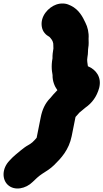

<svg xmlns="http://www.w3.org/2000/svg" viewBox="-45 -798 589 1095"><path d="M458.3 -525C462.2 -544.6 460.3 -564.1 460.2 -576.9C462.8 -612.1 454.7 -644.3 442.2 -668.4C426.8 -701.3 405.5 -743.1 359.4 -765.6L350.6 -769.4C330.7 -779.5 302.6 -781.4 276 -772.1C231.2 -756.5 183 -705.2 193.6 -644.8C198.7 -616 216.1 -599 237 -587.5C247.4 -576.2 255.7 -567.1 258.6 -550.3L259.1 -540.4C259.1 -532 259.8 -524 259.6 -521.6C256.1 -503.2 253.9 -482.4 254.4 -465.4C250 -442.4 249.3 -423 250.3 -403.9C251.1 -387.8 255 -374.1 254.8 -369.8C253.8 -337.4 265.4 -306.8 282.2 -283.7C266.3 -268.3 253.4 -252.4 241.6 -238.6C211.5 -208.7 195.5 -170.4 187.5 -130L164 -12.3C159.5 -6.2 152.8 0.5 140.3 13C132 19.8 124.8 25 115.8 29.8C100.7 37.9 88.1 48.1 73 60L43.6 84.5C31 95 22.2 103.8 9.6 117.4C-34.5 162.7 -34 224.6 -0.9 255.9C37.7 292.3 102.5 278.4 141.5 239.4C156.5 224.4 175.9 206.2 195.6 193.3C217.6 179.5 242 164.7 263.3 143.7C302.4 105.4 347.9 57.9 363.9 -22L385.5 -130C385.5 -130.4 385.6 -130.7 385.7 -131C393.5 -138.8 406.5 -154.6 406.5 -154.6L441.6 -183.8C480 -210.4 507 -247.2 520.6 -296.6C536.4 -359.5 500.3 -400.3 461.9 -417.6C460 -418.5 458.4 -419.1 456.3 -420C454.8 -436.2 449.7 -451.9 453.5 -471C458.3 -495 455.8 -512.2 458.3 -525Z"/></svg>

Font: Smoothie
Style: ExBdIt
Weight: 800
Foundry: Cannot Into Space Fonts
Version: Version 0.8